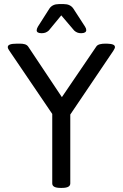

<svg xmlns="http://www.w3.org/2000/svg" viewBox="-20 -915 599 937"><path d="M292 -895H267C247 -895 231 -888 221 -873L165 -785C161 -778 159 -772 159 -767C159 -758 167 -753 182 -753H184C198 -753 208 -757 218 -766L279 -840L342 -766C352 -757 362 -753 375 -753H377C393 -753 401 -759 401 -768C401 -773 399 -779 395 -785L338 -873C328 -888 312 -895 292 -895ZM495 -702C475 -702 457 -699 450 -688L282 -441L118 -687C110 -699 96 -702 75 -702H64C30 -702 18 -696 18 -685C18 -680 21 -674 26 -667L235 -359V-20C235 -6 247 2 275 2H283C311 2 323 -6 323 -20V-356L533 -667C537 -674 541 -680 541 -685C541 -696 530 -701 502 -702Z"/></svg>

Font: Asap
Style: Regular
Weight: 400
Designer: Pablo Cosgaya
Foundry: Pablo Cosgaya
Version: Version 1.007;PS 001.007;hotconv 1.0.70;makeotf.lib2.5.58329